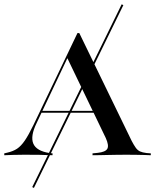

<svg xmlns="http://www.w3.org/2000/svg" viewBox="-34 -739 738 914"><path d="M127.4 155.6 119.4 151.6 545.2 -718.5 553.2 -714.5ZM140.3 -153.2Q109.7 -90.3 124.6 -55.2Q139.5 -20.2 201.6 -10.5L216.1 -8.9V0Q185.5 -1.6 152.4 -2Q119.4 -2.4 80.6 -2.4Q50.8 -2.4 29 -1.6Q7.3 -0.8 -13.7 0V-8.9L0 -12.1Q28.2 -18.5 47.2 -31Q66.1 -43.5 84.3 -70.2Q102.4 -96.8 125.8 -145.2L334.7 -581.5H343.5L592.7 -68.5Q603.2 -48.4 612.1 -35.9Q621 -23.4 632.7 -18.1Q644.4 -12.9 663.7 -10.5L683.9 -8.9V0Q671.8 -0.8 653.6 -1.2Q635.5 -1.6 614.5 -2Q593.5 -2.4 568.5 -2.4H567.7H566.9Q541.9 -2.4 519.4 -2Q496.8 -1.6 476.2 -1.2Q455.6 -0.8 438.3 -0.4Q421 0 406.5 0V-8.9L430.6 -11.3Q468.5 -15.3 477 -31Q485.5 -46.8 469.4 -82.3L284.7 -466.1L295.2 -479.8ZM158.1 -202.4 162.9 -211.3H450L453.2 -202.4Z"/></svg>

Font: Playfair 144pt SemiExpanded SemiBold
Style: Regular
Weight: 600
Width: 6
Designer: Claus Eggers Sørensen
Foundry: Claus Eggers Sørensen
Version: Version 2.203